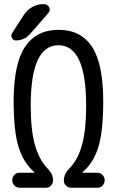

<svg xmlns="http://www.w3.org/2000/svg" viewBox="-20 -880 540 900"><path d="M463.9 -405.3Q463.9 -266.6 441.4 -191.9Q418.9 -117.2 367.2 -73.2V-71.3V-70.3H436.5Q451.2 -70.3 460.9 -59.6Q470.7 -48.8 470.7 -35.2Q470.7 -21.5 461.4 -10.7Q452.1 0 436.5 0H313.5Q299.8 0 289.6 -9.8Q279.3 -19.5 279.3 -34.2Q279.3 -64.5 304.7 -89.8Q345.7 -131.8 364.7 -201.7Q383.8 -271.5 383.8 -385.7Q383.8 -668 253.9 -668Q124 -668 124 -385.7Q124 -270.5 143.6 -201.2Q163.1 -131.8 203.1 -89.8Q229.5 -63.5 228.5 -34.2Q228.5 -20.5 219.2 -10.3Q210 0 195.3 0H71.3Q57.6 0 47.4 -10.7Q37.1 -21.5 37.1 -35.2Q37.1 -48.8 46.9 -59.6Q56.6 -70.3 71.3 -70.3H140.6V-71.3V-73.2Q89.8 -117.2 66.9 -191.4Q43.9 -265.6 43.9 -405.3Q43.9 -580.1 97.2 -660.2Q150.4 -740.2 254.9 -740.2Q359.4 -740.2 411.6 -660.2Q463.9 -580.1 463.9 -405.3ZM53.7 -690.4Q42 -690.4 36.1 -702.1Q30.3 -713.9 36.1 -723.6L92.8 -811.5Q107.4 -834 131.3 -847.2Q155.3 -860.4 180.7 -860.4H186.5Q203.1 -860.4 210.4 -845.7Q217.8 -831.1 206.1 -818.4L120.1 -719.7Q93.8 -690.4 53.7 -690.4Z"/></svg>

Font: Rounded Mgen+ 2m regular
Style: Regular
Weight: 400
Designer: [Source Han Sans]
Ryoko NISHIZUKA  (kana & ideographs); Paul D. Hunt (Latin, Greek & Cyrillic); Wenlong ZHANG  (bopomofo
Version: Version 1.059.20150602